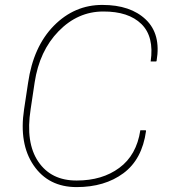

<svg xmlns="http://www.w3.org/2000/svg" viewBox="-20 -741 688 771"><path d="M76.7 -302.2 92.8 -408.7Q113.8 -553.7 196.3 -637.7Q279.3 -721.7 391.6 -721.2Q503.9 -721.2 565.4 -662.6Q627 -604 608.9 -497.1L607.4 -494.1H585Q599.6 -593.8 547.9 -644.5Q496.1 -695.3 394.5 -694.8Q292.5 -694.8 215.3 -615.7Q138.2 -536.6 119.1 -409.7L103 -302.2Q82 -168 133.8 -91.8Q185.5 -15.6 288.1 -16.1Q390.6 -16.1 459 -66.9Q528.3 -117.7 543.5 -217.8H565.4L566.4 -214.8Q550.8 -101.1 475.6 -45.4Q400.4 10.3 287.6 10.3Q174.8 10.3 115.2 -76.7Q55.7 -163.6 76.7 -302.2Z"/></svg>

Font: Roboto-ThinItalic
Style: Italic
Weight: 250
Italic angle: -12°
Designer: Google
Version: Version 1.100141; 2013; ttfautohint (v0.94.14-c901) -l 8 -r 